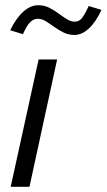

<svg xmlns="http://www.w3.org/2000/svg" viewBox="-20 -716 409 736"><path d="M21 0 128 -488H199L93 0ZM68 -585 19 -600Q42 -647 69.6 -671.5Q97.1 -696 126.3 -696Q149 -696 168.1 -686.6Q187.1 -677.1 204.1 -664.6Q221 -652 236.3 -642.5Q251.7 -633 267 -633Q282.3 -633 293.2 -645.5Q304 -658 320 -693L369 -678Q347 -631 320.4 -606.5Q293.8 -582 265 -582Q242.8 -582 223.8 -591.4Q204.8 -600.9 187.9 -612.9Q171 -625 155.7 -634.5Q140.3 -644 125 -644Q108.2 -644 95.1 -630.5Q82 -617 68 -585Z"/></svg>

Font: Red Hat Text VF
Style: Italic
Weight: 300
Italic angle: -12°
Designer: Pentagram, MCKL
Foundry: Pentagram, MCKL
Version: Version 1.023